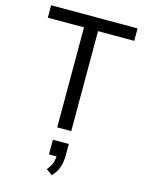

<svg xmlns="http://www.w3.org/2000/svg" viewBox="-143 -790 886 1163"><g transform="rotate(15 300.0 -208.5)"><path d="M256 0V-627H29V-705H571V-627H344V0ZM299 288 260 260Q281 238 289.5 213Q298 188 298 159L313 171H250V79H350V150Q350 191 338.5 225.5Q327 260 299 288Z"/></g></svg>

Font: Nunito Sans 7pt SemiCondensed
Style: Regular
Weight: 400
Width: 4
Designer: Vernon Adams
Foundry: Vernon Adams
Version: Version 3.101;gftools[0.9.27]